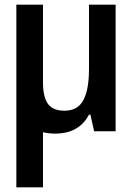

<svg xmlns="http://www.w3.org/2000/svg" viewBox="-20 -562 570 822"><path d="M216 10Q188 10 164 4V240H50V-542H164V-210Q164 -146 185.5 -117Q207 -88 256 -88Q313 -88 337 -133.5Q361 -179 361 -266V-542H475V0H383L367 -71H361Q318 10 216 10Z"/></svg>

Font: Noto Sans Mono Condensed SemiBold
Style: Regular
Weight: 600
Width: 3
Designer: Monotype Design Team
Foundry: Monotype Imaging Inc.
Version: Version 2.014